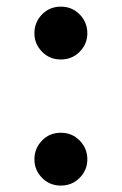

<svg xmlns="http://www.w3.org/2000/svg" viewBox="-20 -556 375 592"><path d="M167.6 16.2Q132.9 16.2 109.5 -7.8Q86.1 -31.9 86.1 -64.5Q86.1 -98.5 109.5 -122.6Q132.9 -146.7 167.6 -146.7Q202.2 -146.7 225.8 -122.6Q249.3 -98.5 249.3 -64.5Q249.3 -31.9 225.8 -7.8Q202.2 16.2 167.6 16.2ZM167.6 -372.6Q132.9 -372.6 109.5 -396.6Q86.1 -420.6 86.1 -453.3Q86.1 -487.3 109.5 -511.4Q132.9 -535.5 167.6 -535.5Q202.2 -535.5 225.8 -511.4Q249.3 -487.3 249.3 -453.3Q249.3 -420.6 225.8 -396.6Q202.2 -372.6 167.6 -372.6Z"/></svg>

Font: Noto Serif JP
Style: Regular
Weight: 200
Designer: Ryoko NISHIZUKA 西塚涼子 (kana & ideographs); Frank Grießhammer (Latin, Greek & Cyrillic); Wenlong ZHANG 张文龙 (bopomofo); San
Foundry: Adobe
Version: Version 2.001;hotconv 1.1.0;makeotfexe 2.6.0